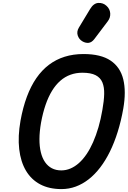

<svg xmlns="http://www.w3.org/2000/svg" viewBox="-20 -1300 878 1320"><path d="M402.5 0Q318 0 256.5 -32.5Q195 -65 158.5 -126.5Q122 -188 112 -275Q102 -362 121 -470.5Q137.5 -561.5 164.8 -634.8Q192 -708 230 -763Q268 -818 316.8 -854.8Q365.5 -891.5 424.8 -910Q484 -928.5 554 -928.5Q673.5 -928.5 740.2 -883.5Q807 -838.5 827.5 -754.5Q848 -670.5 827.5 -553Q812.5 -468 789.2 -393.8Q766 -319.5 735.8 -258Q705.5 -196.5 668.8 -148.5Q632 -100.5 589.8 -67.5Q547.5 -34.5 500.5 -17.2Q453.5 0 402.5 0ZM262 -456Q251.5 -395 251.2 -344Q251 -293 260.8 -253Q270.5 -213 289.8 -185.2Q309 -157.5 337 -143Q365 -128.5 401.5 -128.5Q434 -128.5 464.5 -141.5Q495 -154.5 522.8 -179.2Q550.5 -204 575 -240Q599.5 -276 620 -322.5Q640.5 -369 656.8 -424.8Q673 -480.5 684 -545Q695 -606 696.2 -653.2Q697.5 -700.5 684 -733.2Q670.5 -766 637.5 -783Q604.5 -800 546.5 -800Q502.5 -800 464.5 -786.2Q426.5 -772.5 394.8 -744.8Q363 -717 337.8 -675.8Q312.5 -634.5 293.5 -579.5Q274.5 -524.5 262 -456ZM545.5 -1016.5Q522.5 -1030.5 514.2 -1056.8Q506 -1083 522.5 -1110.5L599.5 -1238Q623.5 -1278 656.2 -1279.8Q689 -1281.5 712 -1260Q735.5 -1239 737.8 -1209Q740 -1179 721.5 -1154.5L629 -1032Q610.5 -1007.5 588.8 -1005.5Q567 -1003.5 545.5 -1016.5Z"/></svg>

Font: Edu VIC WA NT Hand
Style: Regular
Weight: 400
Designer: Tina and Corey Anderson, Eben Sorkin, Mirko Velimirovic
Foundry: Google for Education
Version: Version 1.000